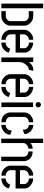

<svg xmlns="http://www.w3.org/2000/svg" viewBox="1226 -1972 749 3241"><g transform="rotate(90 1600.5 -351.5)"><path d="M168 0V-75H253Q274 -75 293.5 -86Q313 -97 325 -114.5Q337 -132 337 -149V-389Q337 -406 325.5 -423Q314 -440 295.5 -451.5Q277 -463 254 -463H168V-538H254Q289 -538 318.5 -524Q348 -510 369 -488Q390 -466 401.5 -441Q413 -416 413 -393V-147Q413 -129 403.5 -104Q394 -79 374 -55.5Q354 -32 323.5 -16Q293 0 252 0ZM41 0V-706H120V0Z M652 0Q610 0 578.5 -15.5Q547 -31 525.5 -54.5Q504 -78 493.5 -103Q483 -128 483 -147V-393Q483 -412 493.5 -436.5Q504 -461 525.5 -484Q547 -507 578.5 -522.5Q610 -538 651 -538V-464Q624 -464 603.5 -450.5Q583 -437 571.5 -418.5Q560 -400 560 -385V-314H794V-384Q794 -409 780 -427Q766 -445 744.5 -455.5Q723 -466 699 -466V-538Q739 -538 777.5 -519Q816 -500 842 -467.5Q868 -435 868 -394V-240H560V-147Q560 -133 571.5 -115.5Q583 -98 604 -85Q625 -72 652 -72ZM699 0V-73Q729 -73 750.5 -85.5Q772 -98 785 -115.5Q798 -133 802 -150L869 -125Q861 -93 838 -64Q815 -35 780 -17.5Q745 0 699 0Z M950 0V-538H1028V-461Q1037 -478 1055.5 -495.5Q1074 -513 1099.5 -526Q1125 -539 1155 -539Q1161 -539 1166 -539Q1171 -539 1176 -539L1158 -463Q1125 -463 1095.5 -439.5Q1066 -416 1047 -380.5Q1028 -345 1028 -307V0Z M1401 0Q1359 0 1327.5 -15.5Q1296 -31 1274.5 -54.5Q1253 -78 1242.5 -103Q1232 -128 1232 -147V-393Q1232 -412 1242.5 -436.5Q1253 -461 1274.5 -484Q1296 -507 1327.5 -522.5Q1359 -538 1400 -538V-464Q1373 -464 1352.5 -450.5Q1332 -437 1320.5 -418.5Q1309 -400 1309 -385V-314H1543V-384Q1543 -409 1529 -427Q1515 -445 1493.5 -455.5Q1472 -466 1448 -466V-538Q1488 -538 1526.5 -519Q1565 -500 1591 -467.5Q1617 -435 1617 -394V-240H1309V-147Q1309 -133 1320.5 -115.5Q1332 -98 1353 -85Q1374 -72 1401 -72ZM1448 0V-73Q1478 -73 1499.5 -85.5Q1521 -98 1534 -115.5Q1547 -133 1551 -150L1618 -125Q1610 -93 1587 -64Q1564 -35 1529 -17.5Q1494 0 1448 0Z M1710 0V-534H1787V0ZM1748 -578Q1730 -578 1716 -591.5Q1702 -605 1702 -623Q1702 -641 1716 -654.5Q1730 -668 1748 -668Q1766 -668 1779.5 -654.5Q1793 -641 1793 -623Q1793 -605 1779.5 -591.5Q1766 -578 1748 -578Z M2044 0Q1997 0 1965 -15.5Q1933 -31 1914 -55Q1895 -79 1886.5 -103.5Q1878 -128 1878 -147V-390Q1878 -411 1888 -436.5Q1898 -462 1918.5 -485Q1939 -508 1970.5 -523Q2002 -538 2044 -538V-464Q2016 -464 1995.5 -451Q1975 -438 1964.5 -421Q1954 -404 1954 -387V-147Q1954 -131 1965 -113.5Q1976 -96 1996 -85Q2016 -74 2044 -74ZM2088 1V-73Q2112 -73 2132.5 -83.5Q2153 -94 2166 -112.5Q2179 -131 2181 -156V-177L2254 -150Q2254 -109 2230 -74.5Q2206 -40 2168 -19.5Q2130 1 2088 1ZM2170 -361 2169 -384Q2168 -412 2155.5 -429Q2143 -446 2125 -454.5Q2107 -463 2089 -463V-538Q2131 -538 2166 -517.5Q2201 -497 2221.5 -463Q2242 -429 2242 -388Z M2321 3V-705H2394V-491Q2406 -503 2430.5 -515.5Q2455 -528 2490 -528V-456Q2466 -456 2444 -443Q2422 -430 2408.5 -412Q2395 -394 2395 -376V3ZM2626 3V-376Q2626 -393 2617 -411.5Q2608 -430 2588.5 -443Q2569 -456 2537 -456V-528Q2589 -528 2625.5 -507Q2662 -486 2681 -453.5Q2700 -421 2700 -385V3Z M2945 0Q2903 0 2871.5 -15.5Q2840 -31 2818.5 -54.5Q2797 -78 2786.5 -103Q2776 -128 2776 -147V-393Q2776 -412 2786.5 -436.5Q2797 -461 2818.5 -484Q2840 -507 2871.5 -522.5Q2903 -538 2944 -538V-464Q2917 -464 2896.5 -450.5Q2876 -437 2864.5 -418.5Q2853 -400 2853 -385V-314H3087V-384Q3087 -409 3073 -427Q3059 -445 3037.5 -455.5Q3016 -466 2992 -466V-538Q3032 -538 3070.5 -519Q3109 -500 3135 -467.5Q3161 -435 3161 -394V-240H2853V-147Q2853 -133 2864.5 -115.5Q2876 -98 2897 -85Q2918 -72 2945 -72ZM2992 0V-73Q3022 -73 3043.5 -85.5Q3065 -98 3078 -115.5Q3091 -133 3095 -150L3162 -125Q3154 -93 3131 -64Q3108 -35 3073 -17.5Q3038 0 2992 0Z"/></g></svg>

Font: Stick No Bills ExtraLight
Style: Regular
Weight: 400
Version: Version 2.000